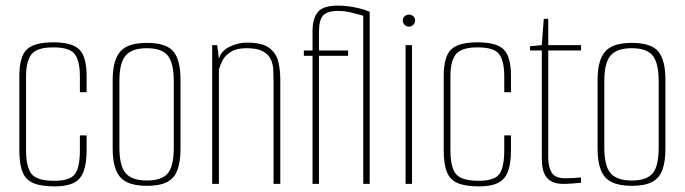

<svg xmlns="http://www.w3.org/2000/svg" viewBox="-20 -656 2443 685"><path d="M175 9Q127 9 99.5 -2.5Q72 -14 60.5 -42Q49 -70 49 -121V-384Q49 -454 75.5 -479.5Q102 -505 170 -505Q237 -505 263 -479.5Q289 -454 289 -385V-327H265V-384Q265 -438 247 -462.5Q229 -487 170 -487Q112 -487 92.5 -462.5Q73 -438 73 -384V-120Q73 -60 92.5 -35.5Q112 -11 174 -11Q229 -11 247 -34.5Q265 -58 265 -120V-173H289V-121Q289 -72 278 -43.5Q267 -15 242 -3Q217 9 175 9Z M504 7Q460 7 433 -6Q406 -19 394 -48.5Q382 -78 382 -125V-372Q382 -440 408.5 -471.5Q435 -503 504 -503Q573 -503 598.5 -472.5Q624 -442 624 -372V-125Q624 -79 613 -49.5Q602 -20 576 -6.5Q550 7 504 7ZM504 -12Q557 -12 578.5 -37.5Q600 -63 600 -130V-367Q600 -429 579.5 -456.5Q559 -484 504 -484Q451 -484 428.5 -458Q406 -432 406 -367V-130Q406 -64 428.5 -38Q451 -12 504 -12Z M737 0V-495H755L761 -446Q769 -475 799.5 -489.5Q830 -504 861 -504Q917 -504 942 -484Q967 -464 973.5 -434Q980 -404 980 -372V0H956V-363Q956 -385 955 -406.5Q954 -428 945.5 -445.5Q937 -463 917 -473.5Q897 -484 859 -484Q824 -484 803.5 -471Q783 -458 774 -440.5Q765 -423 761 -408V0Z M1095 0V-457H1064V-476H1095V-546Q1095 -589 1113.5 -612.5Q1132 -636 1186 -636Q1205 -636 1223.5 -633.5Q1242 -631 1261 -626.5Q1280 -622 1299 -614V0H1276V-611L1283 -598Q1255 -606 1232.5 -611.5Q1210 -617 1186 -617Q1147 -617 1132.5 -600.5Q1118 -584 1118 -543V-476H1222V-457H1118V0Z M1427 0V-495H1450V0ZM1439 -561Q1430 -561 1423.5 -567.5Q1417 -574 1417 -583Q1417 -592 1423.5 -598Q1430 -604 1439 -604Q1448 -604 1454.5 -598Q1461 -592 1461 -583Q1461 -574 1454.5 -567.5Q1448 -561 1439 -561Z M1689 9Q1641 9 1613.5 -2.5Q1586 -14 1574.5 -42Q1563 -70 1563 -121V-384Q1563 -454 1589.5 -479.5Q1616 -505 1684 -505Q1751 -505 1777 -479.5Q1803 -454 1803 -385V-327H1779V-384Q1779 -438 1761 -462.5Q1743 -487 1684 -487Q1626 -487 1606.5 -462.5Q1587 -438 1587 -384V-120Q1587 -60 1606.5 -35.5Q1626 -11 1688 -11Q1743 -11 1761 -34.5Q1779 -58 1779 -120V-173H1803V-121Q1803 -72 1792 -43.5Q1781 -15 1756 -3Q1731 9 1689 9Z M1989 0Q1968 0 1953.5 -6Q1939 -12 1930 -23.5Q1921 -35 1917 -51.5Q1913 -68 1913 -90V-476H1871V-491L1913 -495L1920 -589H1936V-495H2053V-476H1936V-94Q1936 -61 1948 -40.5Q1960 -20 1997 -20Q2012 -20 2027.5 -21Q2043 -22 2053 -23V-4Q2042 -3 2025 -1.5Q2008 0 1989 0Z M2234 7Q2190 7 2163 -6Q2136 -19 2124 -48.5Q2112 -78 2112 -125V-372Q2112 -440 2138.5 -471.5Q2165 -503 2234 -503Q2303 -503 2328.5 -472.5Q2354 -442 2354 -372V-125Q2354 -79 2343 -49.5Q2332 -20 2306 -6.5Q2280 7 2234 7ZM2234 -12Q2287 -12 2308.5 -37.5Q2330 -63 2330 -130V-367Q2330 -429 2309.5 -456.5Q2289 -484 2234 -484Q2181 -484 2158.5 -458Q2136 -432 2136 -367V-130Q2136 -64 2158.5 -38Q2181 -12 2234 -12Z"/></svg>

Font: Alumni Sans Thin Thin
Style: Regular
Weight: 250
Version: Version 1.018